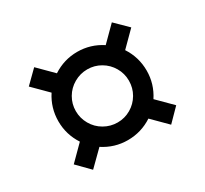

<svg xmlns="http://www.w3.org/2000/svg" viewBox="-110 -703 873 818"><g transform="rotate(-30 327.0 -294.0)"><path d="M207 -113 135 -42 75 -103 146 -174Q110 -229 110 -294Q110 -360 146 -415L75 -486L136 -546L207 -475Q262 -511 327 -511Q392 -511 447 -475L518 -546L579 -486L508 -415Q544 -360 544 -294Q544 -229 508 -174L579 -103L519 -42L448 -113Q393 -77 327 -77Q262 -77 207 -113ZM327 -164Q362 -164 392 -181.5Q422 -199 439.5 -229Q457 -259 457 -295Q457 -330 439.5 -360Q422 -390 392 -407.5Q362 -425 327 -425Q292 -425 261.5 -407.5Q231 -390 213.5 -360Q196 -330 196 -295Q196 -260 213.5 -229.5Q231 -199 261.5 -181.5Q292 -164 327 -164Z"/></g></svg>

Font: MedMera Sans Display
Style: Regular
Weight: 500
Designer: Kasper Nordkvist
Foundry: UNCUT.wtf
Version: Version 1.300